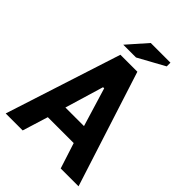

<svg xmlns="http://www.w3.org/2000/svg" viewBox="-248 -983 1096 1096"><g transform="rotate(45 300.0 -435.0)"><path d="M400 -155H191L143 0H6L232 -700H369L594 0H450ZM223 -265H373L302 -499H293ZM307 -870H466V-840L306 -752H203Z"/></g></svg>

Font: PT Mono
Style: Bold
Weight: 700
Monospace: yes
Designer: A.Korolkova, I.Chaeva
Foundry: ParaType Ltd
Version: Version 1.000 OFL